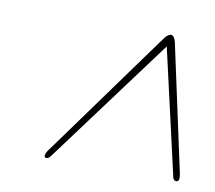

<svg xmlns="http://www.w3.org/2000/svg" viewBox="-47 -763 460 411"><g transform="rotate(10 183.0 -557.0)"><path d="M364.5 -420.5Q368 -403.5 359.5 -403.5Q353.5 -403.5 352 -410.5L289.5 -684L87 -411Q82 -404 77 -404Q72 -404 73 -410Q74 -416 80.5 -424L277.5 -696Q283.5 -704.5 287.2 -707.2Q291 -710 294.5 -710Q301.5 -710 305 -696Z"/></g></svg>

Font: Fraunces 144pt S050 Thin
Style: Italic
Weight: 100
Italic angle: -16°
Version: Version 1.000; ttfautohint (v1.8.3)